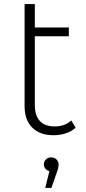

<svg xmlns="http://www.w3.org/2000/svg" viewBox="-20 -656 422 937"><path d="M349 -33Q330 -15 301.5 -5.5Q273 4 242 4Q174 4 137 -33.5Q100 -71 100 -138V-636H150V-522H316V-479H150V-143Q150 -92 174.5 -65.5Q199 -39 247 -39Q296 -39 328 -68ZM266 146Q266 164 257 186L231 261H201L221 179Q209 176 201.5 167Q194 158 194 146Q194 132 204 122Q214 112 230 112Q246 112 256 122.5Q266 133 266 146Z"/></svg>

Font: Montserrat Alternates Light
Style: Regular
Weight: 300
Designer: Julieta Ulanovsky
Foundry: Julieta Ulanovsky
Version: Version 7.200